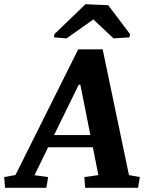

<svg xmlns="http://www.w3.org/2000/svg" viewBox="-65 -896 708 916"><path d="M156.2 0H-41L-44.9 -51.3L8.8 -61L308.1 -660.6H424.8L550.3 -60.5L602.1 -51.3L593.8 0H341.3L337.4 -51.3L404.3 -60.5L377.9 -193.4H164.6L99.6 -60.1L164.6 -51.3ZM310.5 -491.7 192.9 -251.5H366.2L318.4 -491.7ZM552.7 -717.8 476.6 -712.9 380.4 -803.2 252.4 -712.9 192.4 -717.8 194.8 -733.4 342.8 -876 451.2 -871.1 555.2 -733.4Z"/></svg>

Font: Noticia Text
Style: Bold Italic
Weight: 700
Italic angle: -8°
Designer: JM Sole
Foundry: JM Sole
Version: Version 1.003